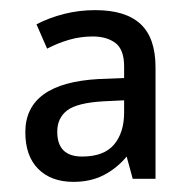

<svg xmlns="http://www.w3.org/2000/svg" viewBox="-20 -793 377 379"><path d="M168 -773Q228 -773 257.5 -745.5Q287 -718 287 -660V-440H242L230 -484Q211 -461 185 -447.5Q159 -434 125 -434Q81 -434 55.5 -459.5Q30 -485 30 -532Q30 -629 175 -637L225 -639V-662Q225 -695 208 -708Q191 -721 163 -721Q139 -721 116.5 -714.5Q94 -708 73 -697L52 -745Q77 -758 106.5 -765.5Q136 -773 168 -773ZM184 -593Q132 -590 112.5 -575Q93 -560 93 -533Q93 -484 142 -484Q185 -484 205 -507.5Q225 -531 225 -571V-595Z"/></svg>

Font: Noto Sans Tamil UI SemiCondensed
Style: Regular
Weight: 400
Width: 4
Designer: Jelle Bosma - Monotype Design Team
Foundry: Monotype Imaging Inc.
Version: Version 2.004; ttfautohint (v1.8.4.7-5d5b)